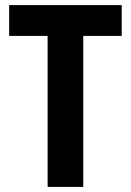

<svg xmlns="http://www.w3.org/2000/svg" viewBox="-20 -734 514 754"><path d="M307 0H167V-593H16V-714H458V-593H307Z"/></svg>

Font: Noto Sans Thai Cond
Style: Bold
Weight: 700
Width: 3
Designer: Monotype Design Team
Foundry: Monotype Imaging Inc.
Version: Version 2.002; ttfautohint (v1.8.4.7-5d5b)